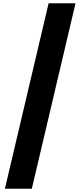

<svg xmlns="http://www.w3.org/2000/svg" viewBox="-20 -970 493 1177"><path d="M443 -950 175 187H10L278 -950Z"/></svg>

Font: Fz Poppins
Style: Bold
Weight: 700
Designer: Ninad Kale (Devanagari), Jonny Pinhorn (Latin)
Foundry: Indian Type Foundry
Version: Vit hóa bi Vntype.Com & FontZin.Com